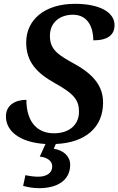

<svg xmlns="http://www.w3.org/2000/svg" viewBox="-20 -744 619 1004"><path d="M185 240C274 240 347 203 347 117C347 74 312 41 261 34L272 9C425 2 519 -76 519 -208C519 -291 472 -353 371 -409C284 -457 241 -484 241 -556C241 -631 298 -667 361 -667C446 -667 468 -591 468 -533C547 -533 579 -564 579 -613C579 -677 506 -724 372 -724C214 -724 117 -641 117 -522C117 -420 172 -362 269 -308C372 -251 393 -217 393 -159C393 -93 344 -47 262 -47C171 -47 118 -111 118 -222C58 -222 11 -193 11 -135C11 -60 81 1 218 9L188 75C225 78 253 97 253 125C253 164 220 180 179 180C161 180 136 177 113 172L101 228C125 235 155 240 185 240Z"/></svg>

Font: Noto Serif SemiBold
Style: Italic
Weight: 600
Italic angle: -12°
Designer: Monotype Design Team
Foundry: Monotype Imaging Inc.
Version: Version 2.014